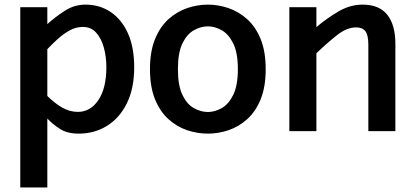

<svg xmlns="http://www.w3.org/2000/svg" viewBox="-20 -582 1832 852"><path d="M329.5 11Q279 11 246.8 -9.5Q214.5 -30 190 -56V250H70V-550H190V-475Q223 -505 266 -533.2Q309 -561.5 359 -561.5Q422 -561.5 471 -528.8Q520 -496 547.8 -434Q575.5 -372 575.5 -283.5Q575.5 -190 543.2 -124.2Q511 -58.5 455.2 -23.8Q399.5 11 329.5 11ZM325.5 -85.5Q381.5 -85.5 416.8 -138.2Q452 -191 452 -283.5Q452 -329.5 441 -370.2Q430 -411 407 -436.8Q384 -462.5 347.5 -462.5Q317 -462.5 289 -447Q261 -431.5 236 -408.8Q211 -386 190 -364V-156Q223 -123.5 256.2 -104.5Q289.5 -85.5 325.5 -85.5Z M902.5 11Q856 11 810.5 -4.2Q765 -19.5 727.5 -53.2Q690 -87 667.8 -141.8Q645.5 -196.5 645.5 -275Q645.5 -353.5 667.8 -408.2Q690 -463 727.5 -496.8Q765 -530.5 810.5 -546Q856 -561.5 902.5 -561.5Q948.5 -561.5 994 -546Q1039.5 -530.5 1077 -496.8Q1114.5 -463 1136.8 -408.2Q1159 -353.5 1159 -275Q1159 -196.5 1136.8 -141.8Q1114.5 -87 1077 -53.2Q1039.5 -19.5 994 -4.2Q948.5 11 902.5 11ZM902.5 -85Q933.5 -85 964.2 -102.5Q995 -120 1015.2 -161.5Q1035.5 -203 1035.5 -275Q1035.5 -347.5 1015.2 -388.8Q995 -430 964.5 -447.5Q934 -465 902.5 -465Q870.5 -465 839.8 -447.5Q809 -430 789.2 -388.8Q769.5 -347.5 769.5 -275Q769.5 -203 789.2 -161.5Q809 -120 839.8 -102.5Q870.5 -85 902.5 -85Z M1264 0V-550H1384V-461.5Q1427.5 -499 1480.2 -530.2Q1533 -561.5 1589 -561.5Q1663 -561.5 1698.8 -516.2Q1734.5 -471 1734.5 -387V0H1614.5V-384.5Q1614.5 -425.5 1601.8 -443Q1589 -460.5 1560 -460.5Q1519 -460.5 1474.8 -425.5Q1430.5 -390.5 1384 -345.5V0Z"/></svg>

Font: Junction SemiBold
Style: Regular
Weight: 600
Designer: Caroline Hadilaksono
Foundry: Caroline Hadilaksono, Tyler Finck, The League of Moveable Type
Version: Version 2.000; ttfautohint (v1.8.3)